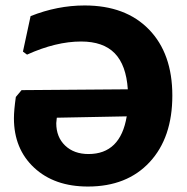

<svg xmlns="http://www.w3.org/2000/svg" viewBox="-20 -673 684 703"><path d="M290 -653Q440 -653 525.5 -565Q611 -477 611 -323Q611 -169 528 -79.5Q445 10 302 10Q179 10 105 -59Q31 -128 31 -240Q31 -269 38 -318L59 -343L448 -346Q442 -435 400 -478Q358 -521 277 -521Q185 -521 79 -473L64 -484L92 -614Q190 -653 290 -653ZM186 -222Q186 -171 218.5 -140Q251 -109 304 -109Q421 -109 444 -247L188 -242Z"/></svg>

Font: Alegreya Sans SC ExtraBold
Style: Regular
Weight: 800
Designer: Juan Pablo del Peral
Foundry: Huerta Tipografica
Version: Version 2.007